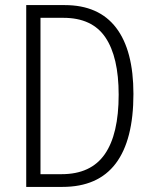

<svg xmlns="http://www.w3.org/2000/svg" viewBox="-20 -734 599 754"><path d="M504 -365Q504 -184 434.5 -92Q365 0 225 0H83V-714H234Q368 -714 436 -625Q504 -536 504 -365ZM446 -362Q446 -510 394 -587Q342 -664 229 -664H139V-50H222Q337 -50 391.5 -128.5Q446 -207 446 -362Z"/></svg>

Font: Noto Sans Lao UI Cond Light
Style: Regular
Weight: 300
Width: 3
Designer: Monotype Design Team
Foundry: Monotype Imaging Inc.
Version: Version 2.000; ttfautohint (v1.8.4.7-5d5b)